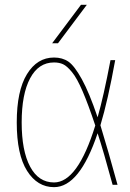

<svg xmlns="http://www.w3.org/2000/svg" viewBox="-20 -770 540 800"><path d="M221.7 -589.8H197.3L317.4 -750H341.8ZM469.7 0H449.2Q411.1 -140.6 386.7 -214.8Q311.5 9.8 205.1 9.8Q135.7 9.8 92.8 -58.1Q49.8 -126 49.8 -259.8Q49.8 -391.6 92.3 -460.9Q134.8 -530.3 205.1 -530.3Q240.2 -530.3 265.1 -513.2Q290 -496.1 320.8 -440.4Q351.6 -384.8 386.7 -281.2Q412.1 -370.1 440.4 -519.5H460Q429.7 -351.6 398.4 -248Q430.7 -142.6 469.7 0ZM377 -247.1Q347.7 -335 324.2 -389.6Q300.8 -444.3 279.8 -469.7Q258.8 -495.1 242.7 -502.4Q226.6 -509.8 205.1 -509.8Q140.6 -509.8 105.5 -443.8Q70.3 -377.9 70.3 -259.8Q70.3 -141.6 105.5 -75.7Q140.6 -9.8 205.1 -9.8Q303.7 -9.8 377 -247.1Z"/></svg>

Font: Mgen+ 1m thin
Style: Regular
Weight: 100
Designer: [Source Han Sans]
Ryoko NISHIZUKA  (kana & ideographs); Paul D. Hunt (Latin, Greek & Cyrillic); Wenlong ZHANG  (bopomofo
Version: Version 1.059.20150602